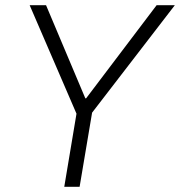

<svg xmlns="http://www.w3.org/2000/svg" viewBox="-20 -718 692 738"><path d="M227 0 274 -281 94 -698H157L308 -340H311L582 -698H652L334 -285L286 0Z"/></svg>

Font: IBM Plex Mono Light
Style: Italic
Weight: 300
Italic angle: -9°
Monospace: yes
Designer: Mike Abbink, Paul van der Laan, Pieter van Rosmalen
Foundry: Bold Monday
Version: Version 2.3